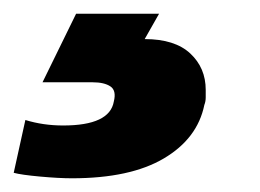

<svg xmlns="http://www.w3.org/2000/svg" viewBox="-131 -20 379 280"><path d="M-26 240Q-45 240 -72.5 237.5Q-100 235 -111 232L-94 155Q-68 163 -39 163Q29 163 35 128Q39 112 30 106Q21 100 4 100H-69L-20 0H101L80 37Q124 37 146.5 58Q169 79 169 111Q169 116 169 122Q169 128 167 133Q157 182 108 211Q59 240 -26 240Z"/></svg>

Font: Kanit Black
Style: Italic
Weight: 900
Italic angle: -12°
Designer: Katatrad Team
Foundry: CadsonDemak
Version: Version 2.000; ttfautohint (v1.8.3)